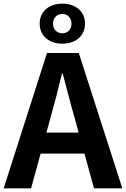

<svg xmlns="http://www.w3.org/2000/svg" viewBox="-24 -1030 689 1050"><path d="M317 -954C344 -954 367 -933 367 -901C367 -867 344 -848 317 -848C289 -848 266 -867 266 -901C266 -933 289 -954 317 -954ZM317 -791C390 -791 441 -834 441 -901C441 -967 390 -1010 317 -1010C244 -1010 193 -967 193 -901C193 -834 244 -791 317 -791ZM230 -305 252 -386C274 -463 296 -547 315 -628H319C341 -548 361 -463 384 -386L406 -305ZM490 0H645L407 -740H233L-4 0H146L198 -190H438Z"/></svg>

Font: Noto Sans Mono CJK JP Bold
Style: Regular
Weight: 700
Designer: Ryoko NISHIZUKA (kana & ideographs); Paul D. Hunt (Latin, Greek & Cyrillic); Wenlong ZHANG (bopomofo); Sandoll Communica
Foundry: Adobe Systems Incorporated
Version: Version 1.004;PS 1.004;hotconv 1.0.82;makeotf.lib2.5.63406